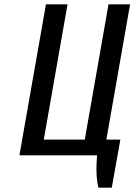

<svg xmlns="http://www.w3.org/2000/svg" viewBox="-20 -720 623 890"><path d="M436 150Q429 120 427.5 82.5Q426 45 430 0H70L193 -700H293L183 -73H373L483 -700H583L473 -73H538L498 150Z"/></svg>

Font: Cuprum Medium
Style: Italic
Weight: 500
Italic angle: -10°
Version: Version 3.000